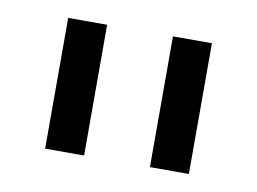

<svg xmlns="http://www.w3.org/2000/svg" viewBox="-42 -731 487 364"><g transform="rotate(10 201.5 -549.0)"><path d="M63.3 -423.3V-675H138.3V-423.3ZM265 -423.3V-675H340V-423.3Z"/></g></svg>

Font: Funnel Display Light
Style: Regular
Weight: 400
Version: Version 1.000